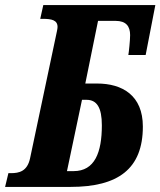

<svg xmlns="http://www.w3.org/2000/svg" viewBox="-40 -734 630 754"><path d="M-20 0H237C423 0 521 -70 521 -237C521 -359 441 -406 341 -406H295L345 -652H414C455 -652 471 -631 471 -596C471 -576 466 -528 464 -518H532L570 -714H130L118 -660H128C163 -660 186 -655 186 -628C186 -620 182 -605 178 -585L78 -112C67 -61 35 -54 3 -54H-7ZM223 -62 282 -342H300C340 -342 360 -312 360 -242C360 -135 332 -62 249 -62Z"/></svg>

Font: Noto Serif Condensed Extra
Style: Italic
Weight: 800
Width: 3
Italic angle: -12°
Designer: Monotype Design Team
Foundry: Monotype Imaging Inc.
Version: Version 1.901